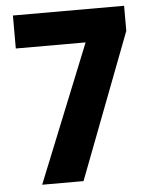

<svg xmlns="http://www.w3.org/2000/svg" viewBox="-52 -756 632 800"><g transform="rotate(-5 264.5 -356.5)"><path d="M324 -575H32V-713H497V-608L265 0H92Z"/></g></svg>

Font: Noto Sans Devanagari UI SemiCondensed ExtraBold
Style: Regular
Weight: 800
Width: 4
Designer: Jelle Bosma - Monotype Design Team
Foundry: Monotype Imaging Inc.
Version: Version 2.004; ttfautohint (v1.8.4.7-5d5b)